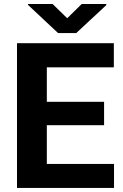

<svg xmlns="http://www.w3.org/2000/svg" viewBox="-20 -923 602 943"><path d="M491.2 -308.1H210V-117.7H540V0H63.5V-710.9H539.1V-592.3H210V-422.9H491.2ZM310.1 -833.5 381.3 -903.3H502V-897.9L354.5 -760.7H265.1L117.7 -898.9V-903.3H238.3Z"/></svg>

Font: Robotiche
Style: Bold
Weight: 700
Designer: Google
Version: Version 2.001150; 2014